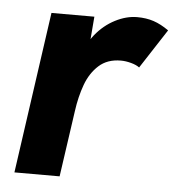

<svg xmlns="http://www.w3.org/2000/svg" viewBox="-43 -543 535 584"><g transform="rotate(5 225.0 -251.5)"><path d="M22 0 92 -493H223L212 -359L193 -362Q201 -405 226.5 -436.5Q252 -468 286 -485.5Q320 -503 353 -503Q381 -503 403.5 -495.5Q426 -488 450 -471L372 -351Q363 -358 346.5 -362.5Q330 -367 315 -367Q274 -367 248 -343.5Q222 -320 208.5 -283Q195 -246 189 -202L160 0Z"/></g></svg>

Font: Hanken Grotesk ExtraBold
Style: Italic
Weight: 800
Italic angle: -8°
Designer: Alfredo Marco Pradil
Foundry: Hanken Design Co.
Version: Version 3.013